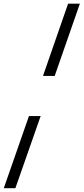

<svg xmlns="http://www.w3.org/2000/svg" viewBox="-81 -830 444 1018"><path d="M147 -427.5 280 -810.5H342.5L209 -427.5ZM-61 168 72.5 -214.5H134.5L0.5 168Z"/></svg>

Font: Libre Caslon Condensed Medium Italic
Style: Regular
Weight: 500
Italic angle: -22.583°
Designer: Pablo Impallari, Rodrigo Fuenzalida, Katja Schimmel, Ertekin Erdin
Foundry: Pablo Impallari, Rodrigo Fuenzalida
Version: Version 2.000; ttfautohint (v1.8.4.7-5d5b);gftools[0.9.33]